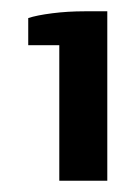

<svg xmlns="http://www.w3.org/2000/svg" viewBox="-20 -720 240 340"><path d="M85 -400V-640H30V-688Q45 -693 72.5 -696.5Q100 -700 130 -700H170V-400Z"/></svg>

Font: Cuprum
Style: Regular
Weight: 400
Designer: Jovanny Lemonad
Foundry: Jovanny Lemonad
Version: Version 3.000